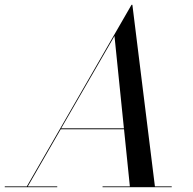

<svg xmlns="http://www.w3.org/2000/svg" viewBox="-65 -785 810 805"><path d="M-45 -3.5V0H175V-3.5H51.5L189.5 -243H455L479.5 -3.5H365V0H655V-3.5H584.5L490 -765H486.5L47.5 -3.5ZM415 -634 454.5 -247H191.5Z"/></svg>

Font: Bodoni* 48pt
Style: Italic
Weight: 400
Italic angle: -13°
Version: Version 2.3